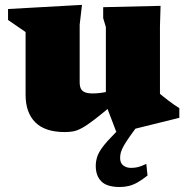

<svg xmlns="http://www.w3.org/2000/svg" viewBox="-20 -527 770 788"><path d="M307 -189.5Q307 -172.5 312.2 -162.5Q317.5 -152.5 329.2 -148Q341 -143.5 361 -143.5Q377 -143.5 396.8 -146.2Q416.5 -149 438.5 -154.5L450.5 -104Q400.5 -61.5 369.2 -37.5Q338 -13.5 317.5 -2.2Q297 9 281.2 12Q265.5 15 246 15Q165 15 125 -24.8Q85 -64.5 85 -138.5V-395.5L13 -445V-490L316.5 -507L307 -425.5ZM457 13.5 414.5 -98V-416L403.5 -452.5V-497.5L639 -503L636.5 -419V-142Q641.5 -137.5 651 -130Q660.5 -122.5 672.2 -113.5Q684 -104.5 695.5 -96.5Q707 -88.5 716 -83V-43.5L485.5 13.5ZM513 32.5Q496.5 56 488 71.2Q479.5 86.5 476.2 97.8Q473 109 473 121.5Q473 142 485.8 152Q498.5 162 518 162Q534 162 547.5 158.5Q561 155 580.5 145.5L585.5 193.5Q562.5 211.5 544.2 221.8Q526 232 508.8 236.2Q491.5 240.5 471.5 240.5Q419 240.5 396 217.5Q373 194.5 373 154Q373 136 378.5 117.8Q384 99.5 401.5 76Q419 52.5 454 17.5L515.5 -42H567Z"/></svg>

Font: Newsreader 9pt ExtraBold
Style: Regular
Weight: 800
Designer: Hugues Gentile
Foundry: Production Type
Version: Version 1.003